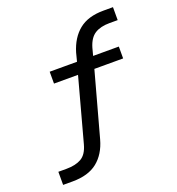

<svg xmlns="http://www.w3.org/2000/svg" viewBox="-158 -840 1063 1156"><g transform="rotate(-20 374.0 -262.5)"><path d="M48 189V105H100Q159 105 196 83.5Q233 62 249 2L363 -418L385 -403H205V-479H397L376 -463L394 -533Q420 -620 478 -667Q536 -714 635 -714H696V-631H643Q585 -631 549 -608Q513 -585 496 -527L479 -463L463 -479H648V-403H445L468 -419L351 8Q327 95 268.5 142Q210 189 109 189Z"/></g></svg>

Font: Nunito Sans 10pt Expanded Medium
Style: Regular
Weight: 500
Width: 7
Designer: Vernon Adams
Foundry: Vernon Adams
Version: Version 3.101;gftools[0.9.27]